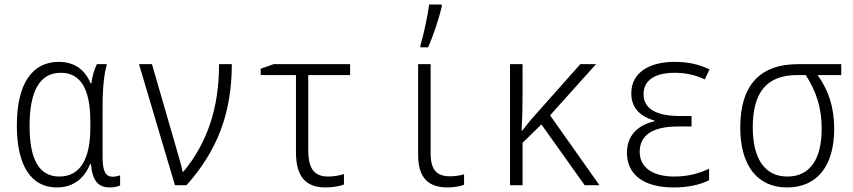

<svg xmlns="http://www.w3.org/2000/svg" viewBox="-20 -814 3750 844"><path d="M230 10C309 10 353 -37 376 -92H380C386 -19 412 10 463 10C482 10 499 6 508 1V-43C498 -40 485 -37 476 -37C445 -37 431 -59 431 -124V-349C431 -431 438 -490 450 -532H406C394 -508 385 -477 382 -448H378C353 -509 306 -542 238 -542C123 -542 54 -448 54 -263C54 -85 117 10 230 10ZM241 -38C151 -38 110 -114 110 -261C110 -414 155 -494 247 -494C334 -494 377 -424 377 -281V-251C377 -121 336 -38 241 -38Z M749 0H800C934 -150 999 -315 999 -532H943C943 -334 888 -182 786 -59H783C778 -86 765 -126 756 -159L648 -532H591Z M1411 10C1442 10 1476 4 1492 -3V-49C1473 -42 1445 -38 1423 -38C1359 -38 1335 -75 1335 -156V-484H1519V-532H1183L1126 -512V-484H1281V-146C1281 -42 1320 10 1411 10Z M1828 -615V-606H1862C1884 -656 1910 -733 1922 -785V-794H1866C1861 -747 1841 -656 1828 -615ZM1948 10C1974 10 2003 5 2020 -2V-48C2006 -43 1980 -39 1958 -39C1900 -39 1873 -67 1873 -140V-532H1818V-134C1818 -32 1863 10 1948 10Z M2222 0H2277V-186L2360 -267L2550 0H2615L2398 -307L2600 -532H2531L2331 -307C2310 -284 2294 -263 2275 -239H2273C2276 -292 2277 -339 2277 -391V-532H2222Z M2942 10C3009 10 3060 -3 3097 -22V-72C3053 -52 3006 -38 2944 -38C2848 -38 2792 -79 2792 -146C2792 -221 2850 -258 2961 -258H3020V-304H2969C2863 -304 2809 -337 2809 -400C2809 -460 2857 -494 2946 -494C2995 -494 3038 -484 3078 -465L3099 -509C3051 -531 3008 -542 2944 -542C2838 -542 2755 -497 2755 -404C2755 -347 2786 -304 2857 -284V-281C2780 -263 2736 -216 2736 -142C2736 -53 2801 10 2942 10Z M3440 10C3572 10 3647 -85 3647 -248C3647 -344 3621 -419 3574 -484H3678V-532H3488C3317 -532 3234 -435 3234 -254C3234 -89 3307 10 3440 10ZM3441 -38C3340 -38 3289 -119 3289 -254C3289 -405 3348 -484 3484 -484H3522C3567 -414 3592 -342 3592 -249C3592 -116 3542 -38 3441 -38Z"/></svg>

Font: Noto Sans Mono Condensed Light
Style: Regular
Weight: 300
Width: 3
Designer: Monotype Design Team
Foundry: Monotype Imaging Inc.
Version: Version 2.014